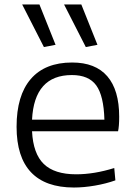

<svg xmlns="http://www.w3.org/2000/svg" viewBox="-20 -828 604 857"><path d="M176 -618 79 -808H156L228 -628ZM363 -618 266 -808H343L415 -628ZM310 9Q183 9 118.5 -59Q54 -127 54 -262Q54 -402 117.5 -475.5Q181 -549 302 -549Q406 -549 459 -487.5Q512 -426 512 -307Q512 -265 507 -242H123Q128 -142 175.5 -96Q223 -50 320 -50Q360 -50 402.5 -57Q445 -64 490 -78L495 -23Q453 -8 403.5 0.5Q354 9 310 9ZM301 -493Q133 -493 123 -294H446Q443 -401 409.5 -447Q376 -493 301 -493Z"/></svg>

Font: Encode Sans Wide
Style: Light
Weight: 300
Designer: Pablo Impallari, Andres Torresi
Foundry: Pablo Impallari, Andres Torresi
Version: Version 1.000; ttfautohint (v1.00) -l 8 -r 50 -G 200 -x 14 -